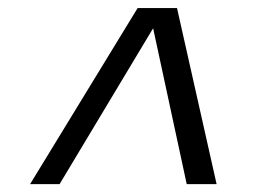

<svg xmlns="http://www.w3.org/2000/svg" viewBox="-20 -679 640 483"><path d="M449.7 -215.8 365.2 -607.9 129.9 -215.8H55.7L326.2 -658.7H425.3L524.9 -215.8Z"/></svg>

Font: Liberation Mono
Style: Italic
Weight: 400
Italic angle: -12°
Monospace: yes
Designer: Steve Matteson
Foundry: Ascender Corporation
Version: Version 2.1.5